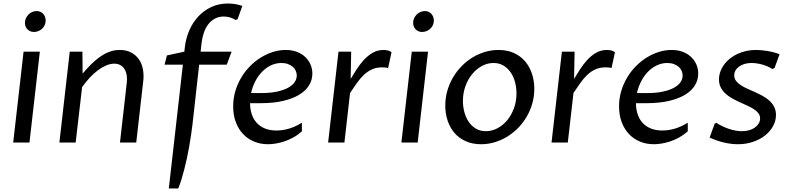

<svg xmlns="http://www.w3.org/2000/svg" viewBox="-20 -812 4506 1094"><path d="M114.3 -517.6H207L147.9 0H55.2ZM173.8 -629.9Q150.9 -629.9 136.5 -644.8Q122.1 -659.7 122.1 -682.1Q122.1 -695.8 127.7 -708Q133.3 -720.2 142.6 -729.5Q151.9 -738.8 164.1 -743.9Q176.3 -749 189.5 -749Q200.2 -749 209.7 -744.9Q219.2 -740.7 225.8 -733.4Q232.4 -726.1 236.3 -716.1Q240.2 -706.1 240.2 -694.8Q240.2 -680.7 234.6 -668.7Q229 -656.7 219.7 -648.2Q210.4 -639.6 198.5 -634.8Q186.5 -629.9 173.8 -629.9Z M702.6 -342.8Q705.1 -363.3 702.1 -382.6Q699.2 -401.9 690.4 -416.7Q681.6 -431.6 666.7 -440.4Q651.9 -449.2 630.9 -449.2Q608.9 -449.2 585.2 -439.2Q561.5 -429.2 537.8 -411.6Q514.2 -394 491.2 -369.4Q468.3 -344.7 447.8 -315.4L411.1 0H318.4L377.4 -517.6H449.7L450.7 -392.6Q474.1 -420.4 498.5 -444.8Q522.9 -469.2 548.8 -487.5Q574.7 -505.9 602.8 -516.6Q630.9 -527.3 662.1 -527.3Q700.7 -527.3 728 -512.5Q755.4 -497.6 772 -473.1Q788.6 -448.7 794.4 -417Q800.3 -385.3 796.4 -351.6L756.3 0H663.6Z M1076.7 -102.1Q1073.2 -74.2 1068.6 -42.5Q1064 -10.7 1058.1 22.5Q1052.2 55.7 1045.2 88.9Q1038.1 122.1 1030 153.1Q1022 184.1 1013.4 211.9Q1004.9 239.7 995.6 261.7H941.9L1022 -443.4H917.5L931.2 -496.1L1030.3 -517.6L1033.2 -543Q1039.1 -594.7 1059.1 -640.1Q1079.1 -685.5 1110.8 -719.2Q1142.6 -752.9 1185.1 -772.5Q1227.5 -792 1279.3 -792Q1299.8 -792 1320.3 -788.6Q1340.8 -785.2 1360.8 -778.3L1334 -703.1L1323.7 -698.2Q1308.1 -707 1291.7 -712.4Q1275.4 -717.8 1255.4 -717.8Q1226.1 -717.8 1203.9 -705.6Q1181.6 -693.4 1166 -672.6Q1150.4 -651.9 1141.1 -624.3Q1131.8 -596.7 1128.4 -565.4L1123 -517.6H1299.8L1272 -443.4H1114.7Z M1404.8 -224.1Q1404.8 -190.9 1414.1 -162.4Q1423.3 -133.8 1441.9 -113Q1460.4 -92.3 1488.5 -80.3Q1516.6 -68.4 1555.2 -68.4Q1590.8 -68.4 1627.4 -79.3Q1664.1 -90.3 1700.2 -112.8V-63.5Q1676.3 -42.5 1650.4 -28.3Q1624.5 -14.2 1599.1 -5.9Q1573.7 2.4 1550 6.1Q1526.4 9.8 1506.8 9.8Q1463.9 9.8 1427.5 -5.4Q1391.1 -20.5 1364.7 -48.6Q1338.4 -76.7 1323.5 -116.5Q1308.6 -156.2 1308.6 -206.1Q1308.6 -251 1320.8 -292.2Q1333 -333.5 1354.2 -369.4Q1375.5 -405.3 1404.1 -434.3Q1432.6 -463.4 1466.1 -484.1Q1499.5 -504.9 1535.6 -516.1Q1571.8 -527.3 1607.9 -527.3Q1644.5 -527.3 1672.9 -516.1Q1701.2 -504.9 1720.5 -486.1Q1739.7 -467.3 1749.8 -443.1Q1759.8 -418.9 1759.8 -392.6Q1759.8 -356.9 1741.2 -326.2Q1722.7 -295.4 1685.5 -272.7Q1648.4 -250 1593.5 -237.1Q1538.6 -224.1 1465.8 -224.1ZM1583.5 -453.1Q1551.3 -453.1 1522.9 -439.2Q1494.6 -425.3 1472.2 -401.9Q1449.7 -378.4 1433.8 -347.2Q1418 -315.9 1410.6 -281.7H1468.3Q1519.5 -281.7 1557.4 -289.8Q1595.2 -297.9 1620.6 -311.5Q1646 -325.2 1658.4 -343.3Q1670.9 -361.3 1670.9 -381.8Q1670.9 -395.5 1665.3 -408.4Q1659.7 -421.4 1648.4 -431.2Q1637.2 -440.9 1620.8 -447Q1604.5 -453.1 1583.5 -453.1Z M1908.7 -517.6H1981L1978 -362.3Q1993.2 -387.2 2011.5 -416Q2029.8 -444.8 2052.5 -469.7Q2075.2 -494.6 2103 -511Q2130.9 -527.3 2165 -527.3Q2178.7 -527.3 2191.2 -524.2Q2203.6 -521 2210.9 -513.7L2191.4 -424.3Q2182.6 -426.8 2174.1 -427.5Q2165.5 -428.2 2157.2 -428.2Q2124 -428.2 2098.9 -416.5Q2073.7 -404.8 2052.7 -384.8Q2031.7 -364.7 2013.2 -338.4Q1994.6 -312 1974.6 -282.2L1942.4 0H1849.6Z M2326.2 -517.6H2418.9L2359.9 0H2267.1ZM2385.7 -629.9Q2362.8 -629.9 2348.4 -644.8Q2334 -659.7 2334 -682.1Q2334 -695.8 2339.6 -708Q2345.2 -720.2 2354.5 -729.5Q2363.8 -738.8 2376 -743.9Q2388.2 -749 2401.4 -749Q2412.1 -749 2421.6 -744.9Q2431.2 -740.7 2437.7 -733.4Q2444.3 -726.1 2448.2 -716.1Q2452.1 -706.1 2452.1 -694.8Q2452.1 -680.7 2446.5 -668.7Q2440.9 -656.7 2431.6 -648.2Q2422.4 -639.6 2410.4 -634.8Q2398.4 -629.9 2385.7 -629.9Z M2721.2 9.8Q2671.4 9.8 2633.3 -7.6Q2595.2 -24.9 2569.3 -54.9Q2543.5 -85 2530.3 -125.2Q2517.1 -165.5 2517.1 -210.9Q2517.1 -253.9 2528.6 -293.9Q2540 -334 2560.3 -369.1Q2580.6 -404.3 2608.9 -433.6Q2637.2 -462.9 2670.9 -483.6Q2704.6 -504.4 2742.4 -515.9Q2780.3 -527.3 2820.3 -527.3Q2870.6 -527.3 2908.7 -509.8Q2946.8 -492.2 2972.4 -461.9Q2998 -431.6 3011.2 -391.4Q3024.4 -351.1 3024.4 -305.7Q3024.4 -262.2 3012.9 -222.2Q3001.5 -182.1 2981 -147Q2960.4 -111.8 2932.1 -83Q2903.8 -54.2 2870.1 -33.4Q2836.4 -12.7 2798.6 -1.5Q2760.7 9.8 2721.2 9.8ZM2748.5 -64.5Q2782.7 -64.5 2814.2 -81.1Q2845.7 -97.7 2869.9 -126.7Q2894 -155.8 2908.4 -195.1Q2922.9 -234.4 2922.9 -279.8Q2922.9 -313 2914.6 -344.2Q2906.2 -375.5 2889.6 -399.7Q2873 -423.8 2848.6 -438.5Q2824.2 -453.1 2792 -453.1Q2757.8 -453.1 2726.3 -436.3Q2694.8 -419.4 2670.7 -390.1Q2646.5 -360.8 2632.1 -321.3Q2617.7 -281.7 2617.7 -236.8Q2617.7 -203.6 2626.2 -172.4Q2634.8 -141.1 2651.1 -117.2Q2667.5 -93.3 2691.9 -78.9Q2716.3 -64.5 2748.5 -64.5Z M3181.6 -517.6H3253.9L3251 -362.3Q3266.1 -387.2 3284.4 -416Q3302.7 -444.8 3325.4 -469.7Q3348.1 -494.6 3376 -511Q3403.8 -527.3 3438 -527.3Q3451.7 -527.3 3464.1 -524.2Q3476.6 -521 3483.9 -513.7L3464.4 -424.3Q3455.6 -426.8 3447 -427.5Q3438.5 -428.2 3430.2 -428.2Q3397 -428.2 3371.8 -416.5Q3346.7 -404.8 3325.7 -384.8Q3304.7 -364.7 3286.1 -338.4Q3267.6 -312 3247.6 -282.2L3215.3 0H3122.6Z M3603.5 -224.1Q3603.5 -190.9 3612.8 -162.4Q3622.1 -133.8 3640.6 -113Q3659.2 -92.3 3687.3 -80.3Q3715.3 -68.4 3753.9 -68.4Q3789.6 -68.4 3826.2 -79.3Q3862.8 -90.3 3898.9 -112.8V-63.5Q3875 -42.5 3849.1 -28.3Q3823.2 -14.2 3797.9 -5.9Q3772.5 2.4 3748.8 6.1Q3725.1 9.8 3705.6 9.8Q3662.6 9.8 3626.2 -5.4Q3589.8 -20.5 3563.5 -48.6Q3537.1 -76.7 3522.2 -116.5Q3507.3 -156.2 3507.3 -206.1Q3507.3 -251 3519.5 -292.2Q3531.7 -333.5 3553 -369.4Q3574.2 -405.3 3602.8 -434.3Q3631.3 -463.4 3664.8 -484.1Q3698.2 -504.9 3734.4 -516.1Q3770.5 -527.3 3806.6 -527.3Q3843.3 -527.3 3871.6 -516.1Q3899.9 -504.9 3919.2 -486.1Q3938.5 -467.3 3948.5 -443.1Q3958.5 -418.9 3958.5 -392.6Q3958.5 -356.9 3939.9 -326.2Q3921.4 -295.4 3884.3 -272.7Q3847.2 -250 3792.2 -237.1Q3737.3 -224.1 3664.6 -224.1ZM3782.2 -453.1Q3750 -453.1 3721.7 -439.2Q3693.4 -425.3 3670.9 -401.9Q3648.4 -378.4 3632.6 -347.2Q3616.7 -315.9 3609.4 -281.7H3667Q3718.3 -281.7 3756.1 -289.8Q3793.9 -297.9 3819.3 -311.5Q3844.7 -325.2 3857.2 -343.3Q3869.6 -361.3 3869.6 -381.8Q3869.6 -395.5 3864 -408.4Q3858.4 -421.4 3847.2 -431.2Q3835.9 -440.9 3819.6 -447Q3803.2 -453.1 3782.2 -453.1Z M4051.8 -106.4 4061.5 -112.3Q4096.7 -89.8 4135 -77.1Q4173.3 -64.5 4207.5 -64.5Q4231 -64.5 4250 -70.3Q4269 -76.2 4282.5 -86.2Q4295.9 -96.2 4303.5 -109.1Q4311 -122.1 4311 -136.7Q4311 -153.8 4301 -167Q4291 -180.2 4274.4 -190.7Q4257.8 -201.2 4236.8 -210.7Q4215.8 -220.2 4193.8 -230.2Q4171.9 -240.2 4150.9 -252Q4129.9 -263.7 4113.3 -279.1Q4096.7 -294.4 4086.7 -314Q4076.7 -333.5 4076.7 -359.9Q4076.7 -391.1 4092 -421.4Q4107.4 -451.7 4135.3 -475.1Q4163.1 -498.5 4202.1 -512.9Q4241.2 -527.3 4288.6 -527.3Q4302.2 -527.3 4318.6 -525.9Q4335 -524.4 4352.5 -521.5Q4370.1 -518.6 4387.9 -513.9Q4405.8 -509.3 4421.9 -502.9L4393.6 -425.3L4381.3 -418.5Q4368.7 -426.8 4353.5 -433.3Q4338.4 -439.9 4322.8 -444.3Q4307.1 -448.7 4291.5 -450.9Q4275.9 -453.1 4262.2 -453.1Q4239.7 -453.1 4221.7 -447.5Q4203.6 -441.9 4190.7 -432.4Q4177.7 -422.9 4170.7 -410.2Q4163.6 -397.5 4163.6 -382.8Q4163.6 -364.7 4173.8 -351.3Q4184.1 -337.9 4200.7 -326.9Q4217.3 -315.9 4238.8 -306.4Q4260.3 -296.9 4282.5 -286.9Q4304.7 -276.9 4326.2 -265.1Q4347.7 -253.4 4364.3 -238.3Q4380.9 -223.1 4391.1 -203.1Q4401.4 -183.1 4401.4 -156.7Q4401.4 -123.5 4384.8 -93.3Q4368.2 -63 4339.1 -40Q4310.1 -17.1 4270.5 -3.7Q4231 9.8 4185.1 9.8Q4145.5 9.8 4103.8 -0.2Q4062 -10.3 4023.4 -28.3Z"/></svg>

Font: Proza Libre
Style: Italic
Weight: 400
Designer: Jasper de Waard
Foundry: Jasper de Waard
Version: Version 1.000; ttfautohint (v1.4.1.8-43bc)